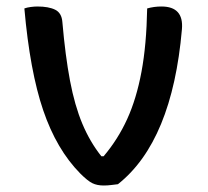

<svg xmlns="http://www.w3.org/2000/svg" viewBox="-20 -561 640 591"><path d="M95 -541Q130 -541 150 -531Q170 -521 172 -493Q181 -389 195.5 -312.5Q210 -236 233.5 -180Q257 -124 292 -80H299Q343 -132 371.5 -194.5Q400 -257 415.5 -340Q431 -423 433 -535Q454 -541 477 -541Q546 -541 540 -471Q510 -126 343 6Q334 7 322.5 8.5Q311 10 299 10Q279 10 264.5 3Q250 -4 227 -27Q154 -101 113 -221.5Q72 -342 55 -535Q63 -538 74.5 -539.5Q86 -541 95 -541Z"/></svg>

Font: Recursive Sn Csl St Med
Style: Regular
Weight: 500
Version: Version 1.079;hotconv 1.0.112;makeotfexe 2.5.65598; ttfautoh